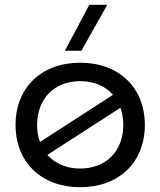

<svg xmlns="http://www.w3.org/2000/svg" viewBox="-20 -772 670 802"><path d="M315 -510C153 -510 45 -406 45 -250C45 -94 153 10 315 10C477 10 585 -94 585 -250C585 -406 477 -510 315 -510ZM315 -68C257 -68 210 -89 178 -125L483 -322C491 -300 495 -276 495 -250C495 -141 423 -68 315 -68ZM251 -560H320L428 -752H353ZM135 -250C135 -360 207 -433 315 -433C373 -433 420 -412 452 -376L147 -179C139 -200 135 -224 135 -250Z"/></svg>

Font: Gully
Style: Regular
Weight: 400
Designer: jaikishan Patel
Foundry: MagicType
Version: Version 1.000;Glyphs 3.2 (3242)